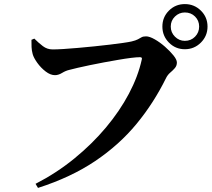

<svg xmlns="http://www.w3.org/2000/svg" viewBox="-20 -867 1040 940"><path d="M154 33Q257 -20 344 -91Q431 -162 498.5 -242.5Q566 -323 611 -408Q656 -493 674 -575Q676 -582 673.5 -584.5Q671 -587 665 -587Q649 -587 621 -583.5Q593 -580 558.5 -574Q524 -568 488.5 -561.5Q453 -555 420 -548Q387 -541 360.5 -535Q334 -529 320 -525Q302 -521 284 -510Q266 -499 249 -499Q227 -499 203.5 -517Q180 -535 162.5 -559.5Q145 -584 140 -602Q135 -621 134.5 -636.5Q134 -652 134 -672L148 -678Q169 -657 190 -641Q211 -625 238 -625Q258 -625 290.5 -627Q323 -629 362 -632.5Q401 -636 441 -640Q481 -644 518 -648.5Q555 -653 583 -657Q611 -661 624 -664Q645 -669 655 -674.5Q665 -680 673 -684.5Q681 -689 695 -689Q712 -689 737.5 -674.5Q763 -660 787.5 -638.5Q812 -617 829 -596Q846 -575 846 -561Q846 -545 836 -533.5Q826 -522 813.5 -511.5Q801 -501 793 -485Q733 -363 648.5 -260.5Q564 -158 446 -78.5Q328 1 166 53ZM885 -626Q839 -626 807 -658.5Q775 -691 775 -737Q775 -783 807 -815Q839 -847 885 -847Q931 -847 963.5 -815Q996 -783 996 -737Q996 -691 963.5 -658.5Q931 -626 885 -626ZM885 -667Q915 -667 935 -687.5Q955 -708 955 -737Q955 -766 935 -786Q915 -806 885 -806Q857 -806 836.5 -786Q816 -766 816 -737Q816 -708 836.5 -687.5Q857 -667 885 -667Z"/></svg>

Font: Noto Serif HK ExtraLight
Style: Bold
Weight: 700
Version: Version 2.002-H1;hotconv 1.1.0;makeotfexe 2.6.0